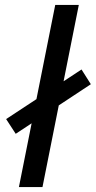

<svg xmlns="http://www.w3.org/2000/svg" viewBox="-20 -762 390 782"><path d="M57 0 205 -742H301L153 0ZM44 -217 5 -277 312 -479 350 -419Z"/></svg>

Font: Montserrat Medium
Style: Italic
Weight: 500
Italic angle: -11.3°
Designer: Julieta Ulanovsky
Foundry: Julieta Ulanovsky
Version: Version 9.000; ttfautohint (v1.8.4.7-5d5b)